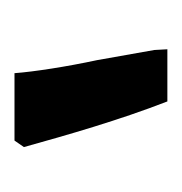

<svg xmlns="http://www.w3.org/2000/svg" viewBox="-13 -841 251 265"><g transform="rotate(-90 112.5 -708.5)"><path d="M177 -603 176 -621 162 -700C153 -742 146 -787 144 -814H51L42 -801C59 -740 79 -670 105 -603Z"/></g></svg>

Font: Noto Serif Armenian Condensed
Style: Bold
Weight: 700
Width: 3
Designer: Monotype Design Team
Foundry: Monotype Imaging Inc.
Version: Version 2.008